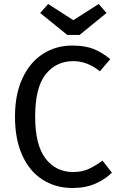

<svg xmlns="http://www.w3.org/2000/svg" viewBox="-20 -929 600 961"><path d="M532 -633 480 -572Q417 -623 347 -623Q261 -623 208.5 -557Q156 -491 156 -345Q156 -203 208 -135.5Q260 -68 346 -68Q390 -68 423 -83Q456 -98 493 -125L540 -65Q508 -32 458 -10Q408 12 343 12Q259 12 193.5 -29.5Q128 -71 91.5 -151.5Q55 -232 55 -345Q55 -458 93 -538.5Q131 -619 196 -660Q261 -701 341 -701Q403 -701 445.5 -685Q488 -669 532 -633ZM513 -864 378 -754H317L181 -864L221 -909L347 -828L474 -909Z"/></svg>

Font: FiraGO
Style: Regular
Weight: 400
Designer: bBox Type
Foundry: bBox Type GmbH
Version: Version 1.001;April 20, 2020;FontCreator 12.0.0.2555 64-bit